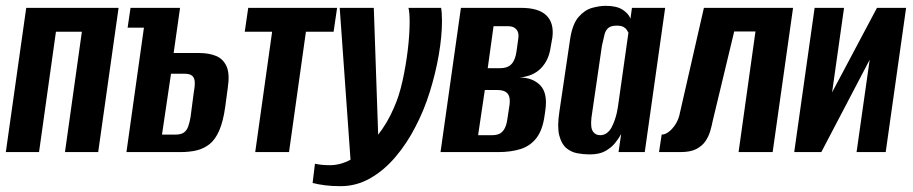

<svg xmlns="http://www.w3.org/2000/svg" viewBox="-22 -522 3133 659"><path d="M-2 0 68 -495H385L315 0H201L259 -413H170L112 0Z M412 0 472 -427H416L426 -495H596L574 -340H662Q695 -340 719.5 -330Q744 -320 755.5 -294.5Q767 -269 760 -222L751 -155Q744 -105 730.5 -74Q717 -43 697.5 -27.5Q678 -12 653.5 -6Q629 0 597 0ZM534 -60H580Q599 -60 609 -67Q619 -74 624 -88Q629 -102 632 -120L643 -204Q647 -225 646.5 -239.5Q646 -254 638 -261.5Q630 -269 610 -269H565Z M854 0 912 -413H818L830 -495H1135L1123 -413H1028L970 0Z M1147 117Q1118 117 1094 114Q1070 111 1051 106L1059 40Q1068 42 1080.5 43.5Q1093 45 1110 45Q1154 45 1195.5 17.5Q1237 -10 1272.5 -55Q1308 -100 1330 -152Q1348 -192 1359.5 -244Q1371 -296 1377.5 -349.5Q1384 -403 1384 -449Q1384 -463 1383 -475Q1382 -487 1380 -495H1492Q1495 -478 1495 -450Q1495 -397 1484 -333.5Q1473 -270 1453 -206Q1433 -142 1404 -87Q1375 -30 1335.5 16.5Q1296 63 1248.5 90Q1201 117 1147 117ZM1183 53 1144 -495H1261L1278 -1Z M1490 0 1560 -495H1767Q1827 -495 1853.5 -469Q1880 -443 1874 -394L1868 -360Q1862 -316 1835 -288Q1808 -260 1761 -256Q1806 -256 1832 -229.5Q1858 -203 1850 -145L1847 -124Q1840 -75 1819 -48Q1798 -21 1765 -10.5Q1732 0 1688 0ZM1619 -58H1667Q1681 -58 1691.5 -62.5Q1702 -67 1709.5 -80Q1717 -93 1720 -117L1727 -163Q1729 -182 1725 -192.5Q1721 -203 1711 -208Q1701 -213 1686 -213H1642ZM1652 -288H1696Q1720 -288 1733.5 -302Q1747 -316 1751 -347L1757 -390Q1760 -410 1750.5 -421Q1741 -432 1723 -432H1672Z M2002 8Q1981 8 1959.5 4Q1938 0 1921.5 -14Q1905 -28 1897.5 -57.5Q1890 -87 1898 -139L1935 -389Q1943 -440 1964 -464Q1985 -488 2010.5 -495Q2036 -502 2057 -502Q2094 -502 2114.5 -489Q2135 -476 2142 -458L2147 -495H2261L2191 0H2101L2110 -62Q2102 -47 2089 -31Q2076 -15 2055.5 -3.5Q2035 8 2002 8ZM2038 -58Q2051 -58 2061 -65.5Q2071 -73 2077.5 -85.5Q2084 -98 2088.5 -111.5Q2093 -125 2095.5 -136.5Q2098 -148 2099 -156L2135 -410Q2133 -413 2129.5 -419Q2126 -425 2118 -429.5Q2110 -434 2095 -434Q2076 -434 2066.5 -426.5Q2057 -419 2053 -404Q2049 -389 2044 -365L2008 -118Q2006 -99 2007.5 -87.5Q2009 -76 2014 -69.5Q2019 -63 2025 -60.5Q2031 -58 2038 -58Z M2240 0 2249 -60Q2261 -60 2274 -70Q2287 -80 2297.5 -97Q2308 -114 2312 -136L2394 -495H2700L2630 0H2513L2571 -414H2498L2424 -106Q2421 -90 2415.5 -71.5Q2410 -53 2399 -37Q2388 -21 2368 -10.5Q2348 0 2313 0Z M2704 0 2774 -495H2875L2834 -205L2988 -495H3088L3018 0H2918L2963 -317Q2921 -237 2880 -158.5Q2839 -80 2797 0Z"/></svg>

Font: Alumni Sans
Style: Bold Italic
Weight: 700
Italic angle: -8°
Designer: Robert E. Leuschke
Foundry: Robert E. Leuschke
Version: Version 1.016